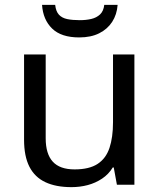

<svg xmlns="http://www.w3.org/2000/svg" viewBox="-20 -760 658 790"><path d="M533 -536V0H461L448 -71H444Q427 -43 400 -25Q373 -7 341 1.5Q309 10 274 10Q210 10 166.5 -10.5Q123 -31 101 -74Q79 -117 79 -185V-536H168V-191Q168 -127 197 -95Q226 -63 287 -63Q347 -63 381.5 -85.5Q416 -108 430.5 -151.5Q445 -195 445 -257V-536ZM464 -740Q461 -700 441.5 -670Q422 -640 388 -623Q354 -606 306 -606Q232 -606 194.5 -642.5Q157 -679 153 -740H207Q210 -713 222.5 -699.5Q235 -686 256.5 -681.5Q278 -677 308 -677Q334 -677 355.5 -682Q377 -687 391.5 -700.5Q406 -714 409 -740Z"/></svg>

Font: Noto Sans Sinhala
Style: Regular
Weight: 400
Designer: Jelle Bosma - Monotype Design Team
Foundry: Monotype Imaging Inc.
Version: Version 2.006